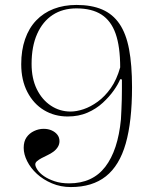

<svg xmlns="http://www.w3.org/2000/svg" viewBox="-20 -743 631 778"><path d="M267 15Q226 15 190.5 0Q155 -15 129.5 -38.5Q104 -62 90 -90Q76 -118 76 -144Q76 -170 87.5 -186.5Q99 -203 118 -212Q137 -221 157 -221Q175 -221 189.5 -214.5Q204 -208 212.5 -197Q221 -186 221 -171Q221 -158 214 -147Q207 -136 196 -128Q185 -120 172 -114Q159 -108 148 -102Q137 -96 130 -90Q123 -84 123 -77Q123 -68 132 -54.5Q141 -41 158.5 -29Q176 -17 201.5 -8.5Q227 0 260 0Q355 0 406.5 -67Q458 -134 470 -259Q471 -278 472 -298.5Q473 -319 473.5 -340Q474 -361 474 -381.5Q474 -402 474 -421L467 -422Q459 -402 441 -376.5Q423 -351 396.5 -326.5Q370 -302 334.5 -286.5Q299 -271 254 -271Q201 -271 158.5 -296.5Q116 -322 91 -370Q66 -418 66 -483Q66 -539 81.5 -584Q97 -629 126.5 -660Q156 -691 197.5 -707Q239 -723 290 -723Q351 -723 394 -704.5Q437 -686 464 -646.5Q491 -607 503 -543.5Q515 -480 515 -390Q515 -251 489.5 -161.5Q464 -72 409 -28.5Q354 15 267 15ZM266 -291Q290 -291 318.5 -300.5Q347 -310 376 -331Q405 -352 429 -386Q453 -420 467 -470Q467 -554 448.5 -606.5Q430 -659 391 -684Q352 -709 290 -709Q234 -709 193.5 -682.5Q153 -656 130.5 -605.5Q108 -555 108 -484Q108 -425 129 -382Q150 -339 186 -315Q222 -291 266 -291Z"/></svg>

Font: Kalnia ExtraLight
Style: Regular
Weight: 250
Designer: Frida Medrano
Foundry: Frida Medrano
Version: Version 1.105